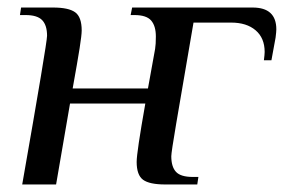

<svg xmlns="http://www.w3.org/2000/svg" viewBox="-20 -490 782 510"><path d="M714 -412Q714 -406 712 -390L701 -330H681Q683 -346 683 -352Q683 -389 659 -409.5Q635 -430 594 -430H494Q461 -238 448 -161.5Q435 -85 435 -75Q435 -47 447.5 -33.5Q460 -20 492 -20H507L504 0H419Q377 0 360 -12.5Q343 -25 343 -60Q343 -85 366 -215H166L129 0H39Q105 -376 105 -395Q105 -423 92 -436.5Q79 -450 48 -450H33L36 -470H121Q162 -470 179.5 -457.5Q197 -445 197 -409Q197 -397 191.5 -362Q186 -327 173 -255H373L392 -360Q394 -372 394 -393Q394 -421 381.5 -435.5Q369 -450 337 -450H327L331 -470H651Q714 -470 714 -412Z"/></svg>

Font: Philosopher
Style: Italic
Weight: 400
Italic angle: -10°
Designer: Jovanny Lemonad
Foundry: Jovanny Lemonad
Version: Version 2.000